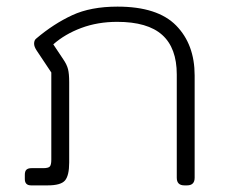

<svg xmlns="http://www.w3.org/2000/svg" viewBox="-20 -560 683 580"><path d="M55 -19V-32Q55 -43 60 -47.5Q65 -52 75 -52H110Q126 -52 130.5 -57Q135 -62 135 -78V-341L91 -407Q83 -419 83 -428Q83 -439 90 -444Q142 -488 198 -514Q254 -540 335 -540Q456 -540 512 -483Q568 -426 568 -332V-23Q568 0 545 0H537Q514 0 514 -23V-335Q514 -415 470 -454.5Q426 -494 334 -494Q275 -494 225.5 -475.5Q176 -457 141 -426L171 -381Q182 -365 185.5 -351Q189 -337 189 -312V-69Q189 -30 176.5 -15Q164 0 124 0H74Q55 0 55 -19Z"/></svg>

Font: Mitr ExtraLight
Style: Regular
Weight: 275
Designer: Thanarat Vachiruckul
Foundry: Cadson Demak Co.,Ltd.
Version: Version 1.001